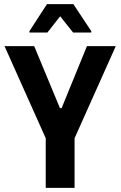

<svg xmlns="http://www.w3.org/2000/svg" viewBox="-20 -912 585 932"><path d="M202 0V-241L2 -688H146L271 -387H279L402 -688H542L342 -241V0ZM123 -754V-761L208 -892H336L423 -761V-754H335L272 -833L210 -754Z"/></svg>

Font: Saira Semi Condensed SemiBold
Style: Regular
Weight: 600
Width: 4
Designer: Hector Gatti with collaboration of the Omnibus-Type team
Foundry: Omnibus-Type
Version: Version 1.001; ttfautohint (v1.8)